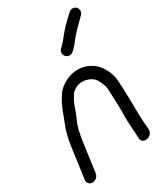

<svg xmlns="http://www.w3.org/2000/svg" viewBox="-196 -834 797 936"><g transform="rotate(-30 202.5 -366.0)"><path d="M274 -577 285 -588C294 -597 302 -607 311 -619C331 -645 359 -673 383 -696L393 -706C426 -736 385 -778 354 -748L343 -738C327 -723 307 -704 289 -683C272 -664 259 -644 244 -630L233 -619C202 -590 242 -547 274 -577ZM73 -5 96 -172C102 -212 109 -249 124 -279C140 -312 148 -350 164 -376C171 -385 176 -398 182 -403C201 -418 222 -429 253 -424C287 -418 305 -402 317 -375C326 -354 331 -346 331 -313C332 -263 336 -230 334 -180C333 -132 339 -92 340 -50C341 -8 406 -22 404 -62C403 -77 402 -98 400 -115C397 -162 399 -222 396 -273C395 -300 395 -353 387 -376C369 -431 338 -472 271 -486C216 -493 176 -472 146 -448C131 -436 123 -421 113 -405C92 -374 80 -330 66 -297C50 -260 40 -218 34 -172L11 -5C9 12 20 26 37 26C54 26 71 12 73 -5Z"/></g></svg>

Font: PolanStronk
Style: BdIta
Weight: 700
Version: Version 1.0